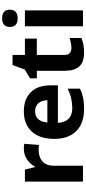

<svg xmlns="http://www.w3.org/2000/svg" viewBox="477 -1277 810 1804"><g transform="rotate(-90 882.0 -375.0)"><path d="M78 -546H191L213 -454H220Q246 -501 289.5 -528.5Q333 -556 383 -556Q416 -556 433 -552L422 -412Q407 -417 378 -417Q307 -417 267 -380.5Q227 -344 227 -278V0H78Z M479 -269Q479 -406 547.5 -481Q616 -556 737 -556Q853 -556 917.5 -490.5Q982 -425 982 -308V-236H630Q632 -172 667.5 -136.5Q703 -101 766 -101Q815 -101 859 -111Q903 -121 951 -144V-29Q911 -9 866.5 0.5Q822 10 759 10Q627 10 553 -63Q479 -136 479 -269ZM842 -335Q841 -390 813.5 -420Q786 -450 738 -450Q691 -450 664.5 -420.5Q638 -391 633 -335Z M1119 -171V-434H1048V-497L1130 -547L1173 -662H1268V-546H1421V-434H1268V-171Q1268 -140 1285.5 -124.5Q1303 -109 1333 -109Q1370 -109 1427 -126V-15Q1369 10 1290 10Q1202 10 1160.5 -34.5Q1119 -79 1119 -171Z M1531 -687Q1531 -760 1612 -760Q1693 -760 1693 -687Q1693 -652 1672.5 -633Q1652 -614 1612 -614Q1531 -614 1531 -687ZM1537 -546H1686V0H1537Z"/></g></svg>

Font: OpenSansMMV
Style: Bold
Weight: 700
Foundry: Ascender Corporation
Version: Version 4.001